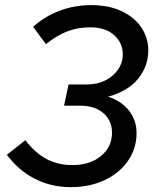

<svg xmlns="http://www.w3.org/2000/svg" viewBox="-20 -731 626 761"><path d="M261 10.7Q181.7 10.7 116.7 -23.2Q51.7 -57 7.3 -117.7L80.7 -175.3Q121 -123 166.3 -99.8Q211.7 -76.7 266.7 -76.7Q336.7 -76.7 380.3 -112.7Q424 -148.7 424 -205.3Q424 -252 390.2 -282.2Q356.3 -312.3 296.3 -312.3H234L251.7 -396.3H326Q365.7 -396.3 397.5 -412.3Q429.3 -428.3 448 -455.5Q466.7 -482.7 466.7 -516Q466.7 -560.3 432.7 -591.5Q398.7 -622.7 336.7 -622.7Q289 -622.7 247 -606.7Q205 -590.7 162 -556L111.3 -624.7Q157.7 -666.3 216.5 -688.5Q275.3 -710.7 340.7 -710.7Q412 -710.7 462.7 -686.5Q513.3 -662.3 540.5 -621.7Q567.7 -581 567.7 -531.7Q567.7 -468.7 527.7 -419.2Q487.7 -369.7 408.3 -347.7Q462 -330.3 491.7 -292Q521.3 -253.7 521.3 -203.7Q521.3 -142.7 487.5 -93.8Q453.7 -45 394.7 -17.2Q335.7 10.7 261 10.7Z"/></svg>

Font: Red Hat Display VF
Style: Italic
Weight: 300
Italic angle: -12°
Designer: Pentagram, MCKL
Foundry: Pentagram, MCKL
Version: Version 1.010